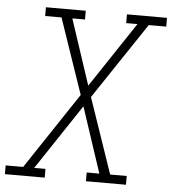

<svg xmlns="http://www.w3.org/2000/svg" viewBox="-67 -783 745 831"><g transform="rotate(5 305.0 -367.5)"><path d="M-15 0V-38H61L282 -370L170 -697H99V-735H272V-697H217L311 -413L500 -697H451V-735H625V-697H549L327 -365L439 -38H511V0H337V-38H392L298 -322L109 -38H158V0Z"/></g></svg>

Font: Iosevka Etoile XLtObl
Style: Regular
Weight: 200
Italic angle: -9°
Designer: Belleve Invis
Foundry: Belleve Invis
Version: Version 15.5.2; ttfautohint (v1.8.4)